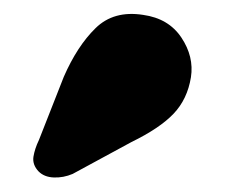

<svg xmlns="http://www.w3.org/2000/svg" viewBox="-20 -776 320 271"><path d="M70 -667.5Q89 -711 114.8 -736.2Q140.5 -761.5 182 -755Q218 -750 236 -723Q254 -696 249.5 -667Q244.5 -636 225 -615.5Q205.5 -595 165.5 -575.5L82.5 -530.5Q69.5 -525 56 -525.5Q42.5 -526 34.5 -534Q25.5 -543.5 27.2 -554.8Q29 -566 35 -578.5Z"/></svg>

Font: Fraunces 9pt Soft Black
Style: Regular
Weight: 900
Version: Version 1.000;[b76b70a41]